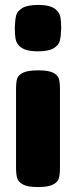

<svg xmlns="http://www.w3.org/2000/svg" viewBox="-20 -530 308 778"><path d="M40 -418Q41 -450 45.5 -467.5Q50 -485 70.5 -497.5Q91 -510 135 -510Q189 -510 210 -488Q222 -476 225 -459Q228 -442 228 -415Q227 -383 222.5 -365Q218 -347 197.5 -334.5Q177 -322 133 -322Q79 -322 58 -344Q46 -356 43 -373Q40 -390 40 -418ZM223 -168V149Q223 177 218.5 192.5Q214 208 194.5 218Q175 228 133 228Q92 228 73 217.5Q54 207 49.5 191.5Q45 176 45 148V-169Q45 -197 49.5 -211.5Q54 -226 73.5 -235.5Q93 -245 135 -245Q176 -245 195 -235.5Q214 -226 218.5 -211Q223 -196 223 -168Z"/></svg>

Font: Fredoka One
Style: Regular
Weight: 400
Designer: Milena B. Brandão, Ben Nathan
Version: Version 2.000; ttfautohint (v1.5.33-1714) -l 8 -r 50 -G 200 